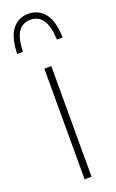

<svg xmlns="http://www.w3.org/2000/svg" viewBox="-178 -841 534 881"><g transform="rotate(-20 89.0 -401.0)"><path d="M72 0V-540H106V0ZM-22 -646Q-19.5 -728 10 -765Q39.5 -802 88 -802Q137 -802 167.5 -764.5Q198 -727 200 -646H172Q168.5 -715 147 -744Q125.5 -773 88 -773Q50.5 -773 29.5 -744Q8.5 -715 6 -646Z"/></g></svg>

Font: Encode Sans Condensed Thin
Style: Regular
Weight: 100
Width: 3
Designer: Multiple Designers
Foundry: Impallari Type
Version: Version 3.002